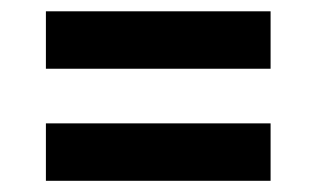

<svg xmlns="http://www.w3.org/2000/svg" viewBox="-20 -467 565 343"><path d="M463.4 -446.8V-344.2H62V-446.8ZM463.4 -246.6V-144H62V-246.6Z"/></svg>

Font: Anka/Coder Condensed
Style: Bold
Weight: 700
Width: 4
Monospace: yes
Version: Version 001.100